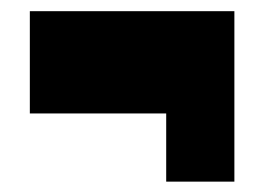

<svg xmlns="http://www.w3.org/2000/svg" viewBox="-20 -458 488 352"><path d="M284.7 -125V-250H34.7V-437.5H409.7V-125Z"/></svg>

Font: Holtwood One SC
Style: Regular
Weight: 400
Designer: Vernon Adams
Foundry: Vernon Adams
Version: Version 1.100; ttfautohint (v1.8.4.7-5d5b)